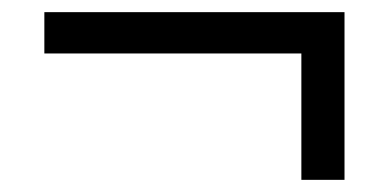

<svg xmlns="http://www.w3.org/2000/svg" viewBox="-20 -443 640 316"><path d="M476 -147V-355H53V-423H547V-147Z"/></svg>

Font: Mulish Medium
Style: Regular
Weight: 500
Designer: Vernon Adams
Foundry: Vernon Adams
Version: Version 3.603; ttfautohint (v1.8.3)